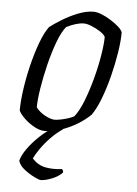

<svg xmlns="http://www.w3.org/2000/svg" viewBox="-51 -540 558 780"><g transform="rotate(5 227.5 -150.0)"><path d="M143 0Q124 0 101.5 -12Q79 -24 60.5 -41.5Q42 -59 35 -74Q35 -111 42 -160.5Q49 -210 61.5 -261Q74 -312 90 -355Q106 -398 124 -422Q142 -436 172 -454.5Q202 -473 236 -486.5Q270 -500 300 -500Q313 -500 332 -492.5Q351 -485 370 -473Q389 -461 403 -448.5Q417 -436 420 -426Q420 -391 412.5 -343.5Q405 -296 392.5 -246.5Q380 -197 363.5 -153.5Q347 -110 328 -83Q306 -61 274.5 -42Q243 -23 208.5 -11.5Q174 0 143 0ZM180 -49Q188 -49 203.5 -52Q219 -55 234.5 -60Q250 -65 258 -70Q277 -93 294 -136.5Q311 -180 324.5 -230.5Q338 -281 345.5 -327.5Q353 -374 353 -402Q347 -413 330.5 -423.5Q314 -434 295.5 -441.5Q277 -449 264 -449Q235 -449 193 -428Q175 -406 159 -363Q143 -320 130.5 -269Q118 -218 110.5 -171Q103 -124 103 -93Q117 -74 140.5 -61.5Q164 -49 180 -49ZM144 200Q138 200 117.5 190Q97 180 76.5 164Q56 148 51 129Q56 108 74.5 81.5Q93 55 120 29Q147 3 175 -14H218Q191 4 167.5 28.5Q144 53 128 76.5Q112 100 105 115Q128 141 159.5 147Q191 153 227 148Q230 152 231.5 154.5Q233 157 232 162Q216 179 189 189.5Q162 200 144 200Z"/></g></svg>

Font: Texturina Thin
Style: Italic
Weight: 100
Italic angle: -11°
Designer: Guillermo Torres Carreño
Foundry: Omnibus-Type
Version: Version 1.002; ttfautohint (v1.8.3)